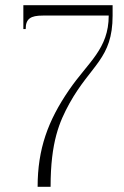

<svg xmlns="http://www.w3.org/2000/svg" viewBox="-20 -720 479 740"><path d="M70 -700V-608H79C79 -648 98 -660 145 -660H399C399 -531 320 -481 246 -373C165 -255 125 -146 125 0H175C175 -173 209 -251 248 -322C331 -471 414 -493 414 -660V-700Z"/></svg>

Font: Sprat Condensed Thin
Style: Regular
Weight: 100
Width: 3
Designer: Ethan Nakache
Foundry: Collletttivo
Version: Version 2.000;Glyphs 3.2 (3217)